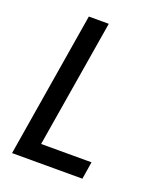

<svg xmlns="http://www.w3.org/2000/svg" viewBox="-136 -824 772 913"><g transform="rotate(20 250.0 -367.5)"><path d="M34 0 155 -735H256L149 -88H404L390 0Z"/></g></svg>

Font: Iosevka Term Curly Semibold
Style: Italic
Weight: 600
Italic angle: -9°
Designer: Belleve Invis
Foundry: Belleve Invis
Version: Version 32.3.0